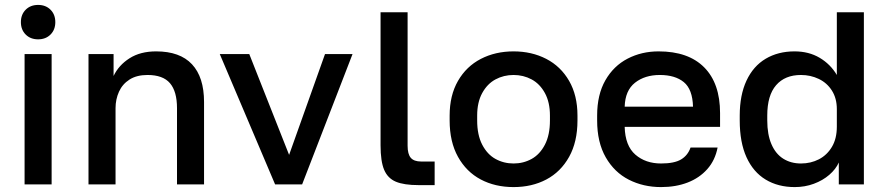

<svg xmlns="http://www.w3.org/2000/svg" viewBox="-20 -750 3604 781"><path d="M80 -530H190V0H80ZM65 -660Q65 -691 84.5 -710.5Q104 -730 135 -730Q166 -730 185.5 -710.5Q205 -691 205 -660Q205 -629 185.5 -609.5Q166 -590 135 -590Q104 -590 84.5 -609.5Q65 -629 65 -660Z M340 -530H442V-441Q463 -485 507 -513Q551 -541 615 -541Q712 -541 761 -488.5Q810 -436 810 -335V0H700V-310Q700 -378 671.5 -411.5Q643 -445 580 -445Q536 -445 507 -426.5Q478 -408 464 -377Q450 -346 450 -310V0H340Z M874 -530H994L1156 -120L1302 -530H1414L1209 0H1099Z M1528 -159V-700H1638V-157Q1638 -123 1651 -108Q1664 -93 1693 -93H1748V3H1683Q1623 3 1590 -11Q1557 -25 1542.5 -59.5Q1528 -94 1528 -159Z M1809 -260V-280Q1809 -362 1843 -421Q1877 -480 1936 -510.5Q1995 -541 2069 -541Q2143 -541 2202 -510.5Q2261 -480 2295 -421Q2329 -362 2329 -280V-260Q2329 -173 2295 -112Q2261 -51 2202.5 -20Q2144 11 2069 11Q1994 11 1935.5 -20Q1877 -51 1843 -112Q1809 -173 1809 -260ZM2217 -260V-280Q2217 -334 2196.5 -371.5Q2176 -409 2142.5 -427Q2109 -445 2069 -445Q2029 -445 1995.5 -427Q1962 -409 1941.5 -371.5Q1921 -334 1921 -280V-260Q1921 -201 1941.5 -161.5Q1962 -122 1995.5 -103.5Q2029 -85 2069 -85Q2109 -85 2142.5 -103.5Q2176 -122 2196.5 -161.5Q2217 -201 2217 -260Z M2409 -260V-280Q2409 -365 2442.5 -423.5Q2476 -482 2533 -511.5Q2590 -541 2659 -541Q2780 -541 2844.5 -476Q2909 -411 2909 -290V-234H2521Q2523 -157 2564.5 -121Q2606 -85 2669 -85Q2723 -85 2750.5 -101.5Q2778 -118 2789 -150H2899Q2889 -98 2857 -62Q2825 -26 2777 -7.5Q2729 11 2669 11Q2597 11 2538 -19Q2479 -49 2444 -110Q2409 -171 2409 -260ZM2521 -316H2799Q2797 -387 2761.5 -416Q2726 -445 2664 -445Q2603 -445 2563 -413.5Q2523 -382 2521 -316Z M2989 -260V-280Q2989 -363 3016.5 -422Q3044 -481 3094.5 -511Q3145 -541 3212 -541Q3270 -541 3314 -515Q3358 -489 3384 -445V-700H3494V0H3392V-89Q3380 -62 3353.5 -39Q3327 -16 3290.5 -2.5Q3254 11 3213 11Q3145 11 3094.5 -19.5Q3044 -50 3016.5 -110.5Q2989 -171 2989 -260ZM3384 -235V-306Q3384 -350 3364 -381.5Q3344 -413 3310.5 -429Q3277 -445 3238 -445Q3173 -445 3137 -403.5Q3101 -362 3101 -280V-260Q3101 -203 3118 -163.5Q3135 -124 3166 -104.5Q3197 -85 3238 -85Q3278 -85 3311 -102Q3344 -119 3364 -152.5Q3384 -186 3384 -235Z"/></svg>

Font: .
Style: 
Weight: 500
Designer: A.Korolkova, Vitaly Kuzmin
Foundry: ParaType Ltd
Version: Version 1.000; Glyphs 3.2, build 3192.0